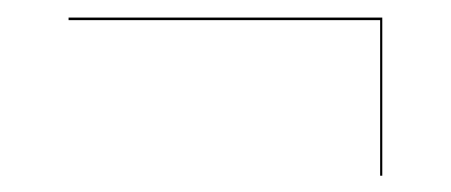

<svg xmlns="http://www.w3.org/2000/svg" viewBox="-20 -408 526 224"><path d="M423.5 -384.5V-203H426V-387.5H60V-384.5Z"/></svg>

Font: Bodoni* 72pt Medium
Style: Italic
Weight: 500
Italic angle: -13°
Version: Version 2.3